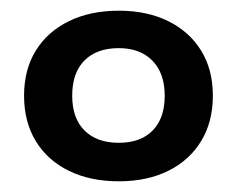

<svg xmlns="http://www.w3.org/2000/svg" viewBox="-20 -735 443 359"><path d="M202 -396Q149 -396 109 -415.5Q69 -435 47 -471Q25 -507 25 -556Q25 -605 47 -640.5Q69 -676 109 -695.5Q149 -715 202 -715Q255 -715 294.5 -695.5Q334 -676 356 -640.5Q378 -605 378 -556Q378 -507 356 -471Q334 -435 294.5 -415.5Q255 -396 202 -396ZM202 -468Q243 -468 265.5 -491Q288 -514 288 -556Q288 -598 265 -621.5Q242 -645 202 -645Q161 -645 138 -622Q115 -599 115 -556Q115 -514 138 -491Q161 -468 202 -468Z"/></svg>

Font: Nunito Sans 10pt SemiExpanded
Style: Bold
Weight: 700
Width: 6
Designer: Vernon Adams
Foundry: Vernon Adams
Version: Version 3.101;gftools[0.9.27]